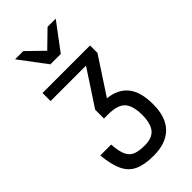

<svg xmlns="http://www.w3.org/2000/svg" viewBox="-292 -844 1117 1117"><g transform="rotate(-45 266.0 -285.5)"><path d="M259.3 198.2Q184.1 198.2 138.7 177.5Q93.3 156.7 70.3 108.4Q47.4 60.1 39.1 -22.9H128.9Q132.8 36.1 147 66.7Q161.1 97.2 189.5 108.2Q217.8 119.1 264.2 119.1Q325.2 119.1 352.1 85.7Q378.9 52.2 378.9 -17.1Q378.9 -92.8 348.9 -126.2Q318.8 -159.7 237.8 -159.7H206.5V-231.9L350.1 -451.2H58.6V-517.6H449.7V-456.5L301.8 -230.5Q382.3 -223.1 425 -170.9Q467.8 -118.7 467.8 -16.6Q467.8 91.8 413.1 145Q358.4 198.2 259.3 198.2ZM209 -603 84.5 -769H151.9L252 -671.9L351.6 -769H418.9L294.4 -603Z"/></g></svg>

Font: Monda
Style: Regular
Weight: 400
Designer: Vernon Adams
Foundry: Vernon Adams
Version: Version 2.100; ttfautohint (v1.8.3)